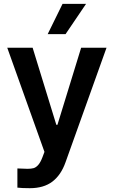

<svg xmlns="http://www.w3.org/2000/svg" viewBox="-20 -778 592 997"><path d="M70.3 196.3V96.7Q101.6 98.6 123 98.6Q141.6 98.6 154.1 95.2Q166.5 91.8 178.2 78.9Q189.9 65.9 200.2 39.1L210.9 10.7L17.6 -530.3H149.4L272.5 -129.9H278.3L401.4 -530.3H533.2L320.3 64.5Q296.9 130.9 252 165Q207 199.2 134.8 199.2Q93.8 199.2 70.3 196.3ZM304.7 -757.8H426.8L320.3 -600.6H227.5Z"/></svg>

Font: Pretendard JP SemiBold
Style: Regular
Weight: 600
Designer: Base glyphs from Inter by Rasmus Andersson; Hangeul glyphs from Noto Sans CJK(Source Han Sans) by Jang Soo-young and Kan
Foundry: Kil Hyung-jin
Version: Version 1.309